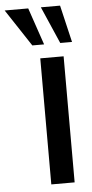

<svg xmlns="http://www.w3.org/2000/svg" viewBox="-138 -843 419 877"><g transform="rotate(-5 71.0 -405.0)"><path d="M61 0V-578H168V0ZM30 -640 -82 -810H26L84 -640ZM158 -640 84 -810H172L212 -640Z"/></g></svg>

Font: Oswald
Style: Regular
Weight: 400
Designer: Vernon Adams
Foundry: Vernon Adams
Version: Version 4.103; ttfautohint (v1.8.3)